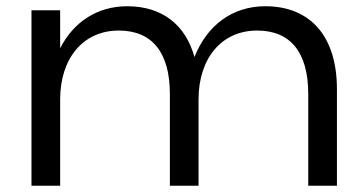

<svg xmlns="http://www.w3.org/2000/svg" viewBox="-20 -596 1167 616"><path d="M831 -576C726 -576 644 -515 604 -413C575 -517 500 -576 388 -576C293 -576 216 -526 173 -441V-563H81V0H173V-277C173 -409 247 -498 361 -498C468 -498 525 -428 525 -294V0H617V-277C617 -409 691 -498 805 -498C912 -498 969 -428 969 -294V0H1061V-310C1061 -478 977 -576 831 -576Z"/></svg>

Font: Bounded Light
Style: Regular
Weight: 300
Designer: Vlad Churkin
Version: Version 3.0